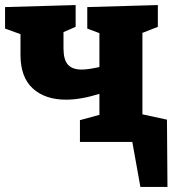

<svg xmlns="http://www.w3.org/2000/svg" viewBox="-20 -561 691 759"><path d="M642 178H535L503 0H296V-86L373 -107V-190Q299 -167 241 -167Q158 -167 109.5 -211.5Q61 -256 61 -344V-426L0 -448V-533L279 -541V-455L231 -434V-370Q231 -325 248.5 -305.5Q266 -286 303 -286Q328 -286 373 -296V-430L325 -448V-533L604 -541V-455L543 -431V-109L640 -88Z"/></svg>

Font: Bitter Pro ExtraBold
Style: Regular
Weight: 800
Designer: Sol Matas, and Bitter project Authors
Foundry: Sol Matas
Version: Version 1.010